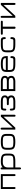

<svg xmlns="http://www.w3.org/2000/svg" viewBox="2632 -3128 675 5978"><g transform="rotate(-90 2969.0 -139.5)"><path d="M73.2 -450.2H536.1V-30.3Q536.1 6.8 505.9 6.8Q475.6 6.8 475.6 -30.3V-389.6H133.8V-30.3Q133.8 6.8 103.5 6.8Q73.2 6.8 73.2 -30.3Z M1114.3 -275.4Q1114.3 -350.6 1079.6 -370.1Q1044.9 -389.6 943.4 -389.6H915Q743.2 -389.6 743.2 -226.6V-60.5H945.3Q1045.9 -60.5 1080.1 -80.1Q1114.3 -99.6 1114.3 -174.8ZM1174.8 -172.9Q1174.8 -70.3 1120.1 -35.2Q1065.4 0 945.3 0H743.2V138.7Q743.2 177.7 710.9 177.7Q682.6 177.7 682.6 138.7V-419.9Q682.6 -457 712.9 -457Q743.2 -457 743.2 -418V-395.5Q801.8 -450.2 915 -450.2H943.4Q1064.5 -450.2 1119.6 -415Q1174.8 -379.9 1174.8 -277.3Z M1556.6 0H1528.3Q1406.2 0 1351.1 -35.2Q1295.9 -70.3 1295.9 -172.9V-277.3Q1295.9 -379.9 1351.1 -415Q1406.2 -450.2 1528.3 -450.2H1556.6Q1677.7 -450.2 1732.9 -415Q1788.1 -379.9 1788.1 -277.3V-172.9Q1788.1 -70.3 1732.9 -35.2Q1677.7 0 1556.6 0ZM1528.3 -60.5H1556.6Q1658.2 -60.5 1692.9 -80.1Q1727.5 -99.6 1727.5 -174.8V-275.4Q1727.5 -350.6 1692.9 -370.1Q1658.2 -389.6 1556.6 -389.6H1528.3Q1424.8 -389.6 1390.6 -369.6Q1356.4 -349.6 1356.4 -275.4V-174.8Q1356.4 -100.6 1390.6 -80.6Q1424.8 -60.5 1528.3 -60.5Z M2384.8 -450.2V-31.2Q2384.8 6.8 2354.5 6.8Q2324.2 6.8 2324.2 -33.2V-367.2L1983.4 0H1921.9V-418.9Q1921.9 -457 1952.1 -457Q1982.4 -457 1982.4 -417V-79.1L2326.2 -450.2Z M2722.7 -202.1Q2682.6 -202.1 2682.6 -230.5Q2682.6 -262.7 2722.7 -262.7H2806.6Q2875 -262.7 2901.4 -277.8Q2927.7 -293 2927.7 -335.9Q2927.7 -389.6 2802.7 -389.6H2624Q2594.7 -389.6 2585 -378.4Q2575.2 -367.2 2575.2 -336.9V-319.3Q2575.2 -280.3 2544.9 -280.3Q2514.6 -280.3 2514.6 -319.3Q2514.6 -390.6 2536.1 -420.4Q2557.6 -450.2 2617.2 -450.2H2809.6Q2888.7 -450.2 2938 -420.4Q2987.3 -390.6 2987.3 -323.2Q2987.3 -255.9 2934.6 -230.5Q2987.3 -194.3 2987.3 -127Q2987.3 -59.6 2938 -29.8Q2888.7 0 2809.6 0H2617.2Q2557.6 0 2536.1 -29.8Q2514.6 -59.6 2514.6 -130.9Q2514.6 -169.9 2544.9 -169.9Q2575.2 -169.9 2575.2 -130.9V-113.3Q2575.2 -83 2585 -71.8Q2594.7 -60.5 2624 -60.5H2802.7Q2926.8 -60.5 2926.8 -114.3Q2926.8 -161.1 2897.5 -181.6Q2868.2 -202.1 2806.6 -202.1Z M3123 -450.2H3433.6Q3502 -450.2 3548.8 -419.9Q3595.7 -388.7 3595.7 -322.3Q3595.7 -255.9 3543 -230.5Q3595.7 -193.4 3595.7 -127Q3595.7 -60.5 3548.8 -30.3Q3502 0 3433.6 0H3123ZM3430.7 -202.1H3183.6V-60.5H3426.8Q3470.7 -60.5 3502.9 -74.2Q3535.2 -87.9 3535.2 -120.1Q3535.2 -166 3508.8 -184.1Q3482.4 -202.1 3430.7 -202.1ZM3426.8 -389.6H3183.6V-262.7H3430.7Q3490.2 -262.7 3513.2 -275.9Q3536.1 -289.1 3536.1 -330.1Q3536.1 -357.4 3508.8 -373.5Q3481.4 -389.6 3426.8 -389.6Z M4210 -277.3V-234.4H3778.3V-174.8Q3778.3 -100.6 3812.5 -80.6Q3846.7 -60.5 3950.2 -60.5H4100.6Q4128.9 -60.5 4139.2 -72.8Q4149.4 -85 4149.4 -119.1Q4149.4 -153.3 4179.7 -153.3Q4210 -152.3 4210 -107.4Q4210 -62.5 4189.5 -31.2Q4168.9 0 4107.4 0H3950.2Q3828.1 0 3772.9 -35.2Q3717.8 -70.3 3717.8 -172.9V-277.3Q3717.8 -379.9 3772.9 -415Q3828.1 -450.2 3950.2 -450.2H3978.5Q4099.6 -450.2 4154.8 -415Q4210 -379.9 4210 -277.3ZM3978.5 -389.6H3950.2Q3850.6 -389.6 3815.4 -372.6Q3780.3 -355.5 3778.3 -294.9H4149.4Q4147.5 -355.5 4112.3 -372.6Q4077.1 -389.6 3978.5 -389.6Z M4699.2 0H4561.5Q4439.5 0 4384.3 -35.2Q4329.1 -70.3 4329.1 -172.9V-277.3Q4329.1 -379.9 4384.3 -415Q4439.5 -450.2 4561.5 -450.2H4699.2Q4764.6 -450.2 4785.2 -413.1Q4801.8 -382.8 4801.8 -339.8Q4801.8 -296.9 4771.5 -296.9Q4741.2 -296.9 4741.2 -331.5Q4741.2 -366.2 4731 -377.9Q4720.7 -389.6 4692.4 -389.6H4561.5Q4458 -389.6 4423.8 -369.6Q4389.6 -349.6 4389.6 -275.4V-174.8Q4389.6 -100.6 4423.8 -80.6Q4458 -60.5 4561.5 -60.5H4692.4Q4720.7 -60.5 4731 -72.8Q4741.2 -85 4741.2 -119.1Q4741.2 -153.3 4771.5 -153.3Q4801.8 -153.3 4801.8 -107.9Q4801.8 -62.5 4781.2 -31.2Q4760.7 0 4699.2 0Z M5275.4 -450.2Q5312.5 -450.2 5312.5 -419.9Q5312.5 -389.6 5275.4 -389.6H5127.9V-27.3Q5127.9 6.8 5094.7 6.8Q5061.5 6.8 5061.5 -27.3V-389.6H4913.1Q4876 -389.6 4876 -419.9Q4876 -450.2 4913.1 -450.2Z M5865.2 -450.2V-31.2Q5865.2 6.8 5835 6.8Q5804.7 6.8 5804.7 -33.2V-367.2L5463.9 0H5402.3V-418.9Q5402.3 -457 5432.6 -457Q5462.9 -457 5462.9 -417V-79.1L5806.6 -450.2Z"/></g></svg>

Font: Jura
Style: Medium
Weight: 500
Version: Version 2.6.1